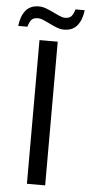

<svg xmlns="http://www.w3.org/2000/svg" viewBox="-68 -898 432 932"><g transform="rotate(5 148.5 -432.0)"><path d="M100.1 -700.2H189V0H100.1ZM-8.8 -759.8Q-3.4 -807.6 19 -835.2Q41.5 -862.8 83 -862.8Q101.1 -862.8 119.1 -856Q137.2 -849.1 154.1 -840.8Q170.9 -832.5 186.3 -825.7Q201.7 -818.8 214.4 -818.8Q234.4 -818.8 244.4 -829.3Q254.4 -839.8 261.2 -863.8H306.2Q300.8 -816.4 278.3 -788.8Q255.9 -761.2 214.4 -761.2Q196.3 -761.2 178.7 -768.1Q161.1 -774.9 144.5 -783.2Q127.9 -791.5 112.3 -798.3Q96.7 -805.2 83 -805.2Q62.5 -805.2 52.7 -794.7Q43 -784.2 36.1 -759.8Z"/></g></svg>

Font: Droid Arabic Kufi
Style: Regular
Weight: 400
Designer: Pascal Zoghbi
Foundry: Irfont.ir
Version: Version 1.00 February 28, 2013, initial release